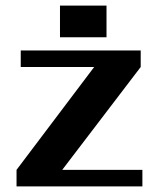

<svg xmlns="http://www.w3.org/2000/svg" viewBox="-20 -665 568 685"><path d="M360 -645V-532H194V-645ZM488 -59V0H39V-59L316 -426H54V-485H482V-426L202 -59Z"/></svg>

Font: Sarpanch
Style: Bold
Weight: 700
Designer: Manushi Parikh (Devanagari and Latin), Jyotish Sonowal (Devanagari)
Foundry: Indian Type Foundry
Version: Version 2.004;PS 1.0;hotconv 1.0.78;makeotf.lib2.5.61930; tt